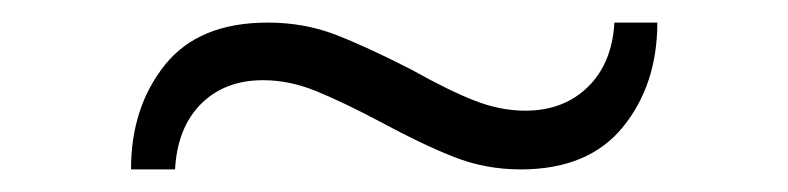

<svg xmlns="http://www.w3.org/2000/svg" viewBox="-20 -427 698 170"><path d="M317 -319Q283 -337 259.5 -346.5Q236 -356 213 -356Q179 -356 158 -335Q137 -314 135 -277H96Q96 -332 126 -369.5Q156 -407 217 -407Q249 -407 276.5 -396.5Q304 -386 345 -365Q377 -347 400 -338Q423 -329 445 -329Q479 -329 500.5 -350Q522 -371 524 -407H562Q562 -352 531.5 -314.5Q501 -277 441 -277Q410 -277 382 -288Q354 -299 317 -319Z"/></svg>

Font: Overpass ExtraLight
Style: Regular
Weight: 200
Designer: Delve Withrington, Thomas Jockin
Foundry: Delve Fonts
Version: Version 3.000;DELV;Overpass